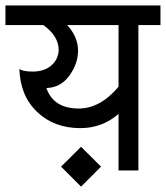

<svg xmlns="http://www.w3.org/2000/svg" viewBox="-30 -633 616 713"><path d="M271 -87.9 345.2 -14.2 271 60.1 196.8 -14.2ZM262.2 -230Q342.3 -230 410.2 -311V-540H219.2Q259.8 -496.6 259.8 -444.8Q259.8 -396.5 227.5 -352.1Q194.8 -307.1 142.1 -306.2Q168.9 -230 262.2 -230ZM188 -446.8Q188 -499 130.9 -540H-9.8V-612.8H565.9V-540H483.9V0H410.2V-210Q349.6 -157.2 268.1 -157.2Q171.4 -157.2 108.4 -216.8Q44.9 -276.9 42 -377Q54.7 -367.2 91.8 -367.2Q133.3 -367.2 159.7 -389.2Q186 -411.1 188 -446.8Z"/></svg>

Font: Miedinger*
Style: Book
Weight: 400
Version: Version 001.000